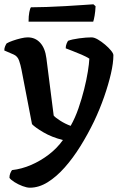

<svg xmlns="http://www.w3.org/2000/svg" viewBox="-33 -674 570 894"><path d="M106 200Q92 200 72 192.5Q52 185 34.5 174Q17 163 11 154Q11 142 15 132.5Q19 123 23 118Q68 113 112 94Q156 75 194.5 45.5Q233 16 260 -22Q208 -35 169 -58Q130 -81 116 -96L67 -350Q63 -371 56 -391.5Q49 -412 31 -420L-13 -439Q-13 -450 -9 -459Q-5 -468 -2 -472Q8 -478 26.5 -484.5Q45 -491 64 -495.5Q83 -500 96 -500Q131 -500 154 -475Q177 -450 183 -403L217 -136Q224 -127 247.5 -112Q271 -97 296 -88Q317 -125 332.5 -170Q348 -215 359 -259Q370 -303 376 -340.5Q382 -378 383 -401Q369 -410 347 -419.5Q325 -429 304 -437Q283 -445 273 -449Q273 -461 277 -470.5Q281 -480 284 -484Q302 -491 335.5 -495.5Q369 -500 393 -500Q406 -500 423 -490Q440 -480 456.5 -466Q473 -452 484 -438.5Q495 -425 495 -417Q495 -381 483.5 -331Q472 -281 452 -223.5Q432 -166 405 -109Q376 -49 341.5 6.5Q307 62 268.5 105.5Q230 149 189 174.5Q148 200 106 200ZM100 -573Q100 -600 103.5 -617.5Q107 -635 111 -640Q142 -640 184.5 -641.5Q227 -643 271 -645.5Q315 -648 350 -650.5Q385 -653 402 -654L412 -645Q411 -621 407.5 -601Q404 -581 401 -573Z"/></svg>

Font: Texturina 72pt
Style: Bold
Weight: 700
Designer: Guillermo Torres Carreño
Foundry: Omnibus-Type
Version: Version 1.002; ttfautohint (v1.8.3)